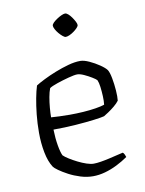

<svg xmlns="http://www.w3.org/2000/svg" viewBox="-82 -771 627 829"><g transform="rotate(-10 232.0 -356.5)"><path d="M259 0Q232 0 204.5 -8.5Q177 -17 153.5 -29.5Q130 -42 114 -53.5Q98 -65 94 -71Q77 -97 69 -138.5Q61 -180 61 -225Q61 -267 65 -305Q69 -343 75 -374.5Q81 -406 88 -428Q102 -437 126 -449Q150 -461 179 -472.5Q208 -484 237 -492Q266 -500 290 -500Q306 -500 329 -489.5Q352 -479 372.5 -465Q393 -451 401 -440Q408 -429 413 -402.5Q418 -376 420 -348Q422 -320 420 -303Q412 -292 398 -280.5Q384 -269 370.5 -260Q357 -251 350 -247Q340 -244 305.5 -239.5Q271 -235 223 -231.5Q175 -228 125 -228Q126 -189 131.5 -157.5Q137 -126 144 -112Q152 -104 168 -94Q184 -84 203 -74.5Q222 -65 240 -59Q258 -53 271 -53Q284 -53 302.5 -56Q321 -59 340.5 -63.5Q360 -68 376.5 -72Q393 -76 402 -78Q406 -76 409.5 -68.5Q413 -61 414 -57Q391 -41 365 -28Q339 -15 312 -7.5Q285 0 259 0ZM205 -279Q235 -279 265 -281Q295 -283 320 -287Q345 -291 359 -296Q361 -312 360 -333.5Q359 -355 356.5 -374.5Q354 -394 349 -405Q345 -410 329.5 -419.5Q314 -429 296.5 -437Q279 -445 267 -445Q255 -445 228.5 -438Q202 -431 177 -422.5Q152 -414 142 -407Q136 -392 132 -369.5Q128 -347 126 -323.5Q124 -300 124 -282Q138 -281 159.5 -280Q181 -279 205 -279ZM247 -613Q242 -613 234 -619.5Q226 -626 218 -635.5Q210 -645 205 -654.5Q200 -664 200 -670Q200 -676 207 -683Q214 -690 224.5 -697Q235 -704 245 -708.5Q255 -713 261 -713Q267 -713 274.5 -706.5Q282 -700 289 -690Q296 -680 301 -670.5Q306 -661 306 -655Q306 -650 299.5 -643Q293 -636 283.5 -629Q274 -622 264 -617.5Q254 -613 247 -613Z"/></g></svg>

Font: Texturina Medium 12pt Thin
Style: Regular
Weight: 250
Version: Version 1.002